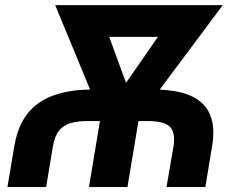

<svg xmlns="http://www.w3.org/2000/svg" viewBox="-20 -748 942 768"><path d="M164.6 0H9.8L37.1 -162.5Q56.2 -279.3 132.5 -334.4Q208.8 -389.6 349 -390H593.8Q653.6 -390 701.5 -378.7Q749.4 -367.3 781.6 -341.2Q813.9 -315 826.5 -271.3Q839.2 -227.6 828.3 -162.5L801.4 0H646.1L674 -162.5Q682.7 -218.8 659 -241.4Q635.3 -263.9 572.1 -263.7H327.9Q291.4 -263.9 263.1 -255.9Q234.9 -247.9 216.7 -226.1Q198.5 -204.3 191.6 -162.5ZM728.7 -727.5 708.4 -600.6H321.7L342.6 -727.5ZM435.7 -346.7 699.8 -727.5H871.1L527.3 -267H441.6ZM370.5 -727.5 510.9 -343.4 476.4 -267H391L200.8 -727.5ZM551.4 -368.6 489.8 0H335.9L397.1 -368.6Z"/></svg>

Font: Inter Tight
Style: Italic
Weight: 400
Italic angle: -9.39999°
Designer: Rasmus Andersson
Foundry: rsms
Version: Version 3.002